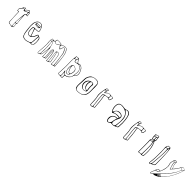

<svg xmlns="http://www.w3.org/2000/svg" viewBox="611 -2847 5293 5293"><g transform="rotate(45 3257.0 -200.5)"><path d="M190 -477Q204 -509 225.5 -527.5Q247 -546 269 -562Q276 -567 283 -570Q290 -573 298 -573Q308 -573 313 -567.5Q318 -562 317 -548Q316 -525 332 -529Q346 -533 349.5 -528.5Q353 -524 355 -505Q357 -485 359 -465.5Q361 -446 364 -426Q367 -405 353 -413Q338 -421 324.5 -419.5Q311 -418 297 -416Q282 -414 283 -393Q287 -326 291.5 -259.5Q296 -193 303 -126Q304 -116 306 -106.5Q308 -97 309 -87Q311 -78 311 -70Q311 -62 301 -60Q295 -58 297 -46Q302 -23 302.5 0.5Q303 24 306 47Q309 70 293 75Q288 76 282.5 78.5Q277 81 272 85Q256 98 237.5 95Q219 92 200 84Q189 78 177 78Q165 78 154 77Q135 75 126.5 63.5Q118 52 117 27Q117 -30 114.5 -87.5Q112 -145 108 -203Q106 -231 106 -259.5Q106 -288 104 -316Q103 -333 99.5 -336Q96 -339 84 -335Q62 -328 59.5 -332Q57 -336 52 -367Q48 -401 54 -423.5Q60 -446 89 -447Q107 -449 106 -478Q105 -495 108 -510.5Q111 -526 129 -528Q139 -530 148 -536.5Q157 -543 167 -547Q187 -556 182 -529Q180 -516 182.5 -503.5Q185 -491 190 -477ZM205 -471Q231 -482 255 -492.5Q279 -503 302 -516Q310 -520 309 -533Q308 -546 305 -556Q302 -565 296 -562.5Q290 -560 285 -558Q266 -547 248 -533Q230 -519 215 -500Q212 -496 209.5 -489.5Q207 -483 205 -471ZM143 -499Q151 -501 160.5 -503.5Q170 -506 171 -522Q173 -540 162 -535Q153 -531 144.5 -527Q136 -523 128 -519Q124 -516 121 -511Q118 -506 120 -499Q122 -492 126 -494.5Q130 -497 134 -497Q136 -496 138 -497Q140 -498 143 -499ZM345 -503Q343 -517 335 -516Q329 -515 324.5 -512.5Q320 -510 320 -501Q320 -491 321 -481.5Q322 -472 322 -462Q322 -439 325 -434Q328 -429 345 -427Q355 -424 354 -437Q352 -454 349.5 -470.5Q347 -487 345 -503ZM144 -488Q140 -487 135.5 -486Q131 -485 126 -483Q115 -481 116 -469Q118 -453 111.5 -446Q105 -439 96 -437Q71 -435 64 -417Q57 -399 61 -367Q64 -348 66 -344.5Q68 -341 81 -345Q104 -352 108.5 -347.5Q113 -343 114 -310V-301Q113 -218 119.5 -134Q126 -50 128 33Q128 51 133 56.5Q138 62 151 64Q165 65 179.5 68.5Q194 72 208 79Q230 89 238.5 81Q247 73 248 45Q249 15 245.5 -14.5Q242 -44 242 -74Q243 -154 251.5 -231Q260 -308 267 -385Q269 -405 275 -416Q281 -427 297 -428Q310 -430 311 -444V-482Q311 -504 296 -498Q271 -487 247 -476Q223 -465 199 -453Q188 -448 184.5 -450Q181 -452 179 -469Q177 -486 171.5 -490.5Q166 -495 155 -490Q152 -489 149.5 -489Q147 -489 144 -488ZM276 -342Q267 -285 260 -227.5Q253 -170 252 -111Q252 -101 250 -89.5Q248 -78 254 -70Q259 -61 267.5 -66Q276 -71 283 -70Q285 -70 287 -70.5Q289 -71 291 -70Q305 -70 301 -89Q294 -130 290.5 -170.5Q287 -211 283 -251Q281 -274 279.5 -297Q278 -320 276 -342ZM291 -41Q288 -58 276 -55Q269 -52 260 -51.5Q251 -51 252 -33Q255 -2 255 30Q256 66 260 70Q264 74 288 61Q292 59 295 57Q298 55 298 48Q297 25 295 3Q293 -19 291 -41Z M1053 -93Q1052 -72 1051 -53.5Q1050 -35 1048 -16Q1044 18 1027 36Q1010 54 975 51Q944 48 917.5 55.5Q891 63 865 73Q831 86 796 88Q761 90 725 80Q684 69 664 30Q635 -33 629 -100Q625 -150 617 -200Q609 -250 608 -301Q607 -339 610 -376.5Q613 -414 627 -449Q641 -484 672 -514Q689 -530 714.5 -537.5Q740 -545 768 -543Q796 -541 819.5 -527Q843 -513 856 -485Q867 -460 878 -436Q889 -412 894 -386Q902 -355 891.5 -340Q881 -325 849 -322Q831 -320 813 -319Q795 -318 776 -318Q763 -318 760 -312.5Q757 -307 761 -295Q776 -251 791 -206.5Q806 -162 821 -118Q826 -105 832 -105Q838 -105 847 -114Q874 -140 890 -172.5Q906 -205 918 -239Q927 -265 946.5 -269Q966 -273 984 -253Q985 -252 985 -251.5Q985 -251 986 -250Q1016 -239 1029 -221Q1042 -203 1045.5 -181Q1049 -159 1049 -136.5Q1049 -114 1053 -93ZM772 -331V-329Q793 -331 814.5 -332.5Q836 -334 857 -335Q887 -338 884 -370Q880 -401 869.5 -429.5Q859 -458 842 -484Q826 -511 798 -523.5Q770 -536 740 -533Q710 -530 687 -509Q636 -463 629 -396Q625 -356 623.5 -314.5Q622 -273 629 -232Q639 -179 643 -124.5Q647 -70 660 -17Q671 26 697 48.5Q723 71 768 75Q804 77 837 68Q870 59 903 47Q952 29 956 -20Q960 -73 963.5 -127Q967 -181 970 -234Q971 -240 971.5 -247Q972 -254 963 -256Q956 -258 948.5 -254.5Q941 -251 937 -243Q933 -233 929 -222.5Q925 -212 922 -202Q900 -140 855 -99Q828 -74 794 -71Q760 -68 732 -85.5Q704 -103 693 -137Q684 -167 680 -198.5Q676 -230 678 -262Q680 -295 684.5 -310Q689 -325 704.5 -329Q720 -333 753 -331ZM760 -477H798Q812 -477 824 -473.5Q836 -470 834 -450Q833 -433 828 -418Q823 -403 798 -401Q774 -400 750.5 -402.5Q727 -405 704 -407Q693 -408 684.5 -412.5Q676 -417 677 -430Q679 -444 680.5 -459Q682 -474 703 -476Q717 -478 731.5 -477Q746 -476 760 -476ZM693 -448Q720 -441 746.5 -439Q773 -437 799 -439Q806 -439 812.5 -441Q819 -443 819 -453Q820 -464 813 -465Q806 -466 799 -466Q781 -467 763 -467.5Q745 -468 726 -468Q717 -468 708 -464.5Q699 -461 693 -448ZM810 -414V-424Q781 -426 752 -428Q723 -430 694 -432V-420Q723 -415 752 -412Q781 -409 810 -414ZM693 -239Q692 -214 695.5 -191Q699 -168 705 -145Q713 -114 737 -98Q761 -82 792 -84Q816 -85 809 -108Q794 -158 777.5 -207Q761 -256 740 -303Q737 -311 733 -315Q729 -319 720 -318Q704 -317 701 -300Q697 -285 694.5 -269.5Q692 -254 693 -239ZM1041 -84Q1041 -102 1037.5 -129Q1034 -156 1029 -180Q1024 -204 1019 -213Q1015 -220 1011 -225.5Q1007 -231 998 -229Q989 -228 987 -221.5Q985 -215 985 -207Q983 -185 981 -162Q979 -139 978 -116Q977 -87 975.5 -58Q974 -29 966 0Q959 31 965 37Q971 43 1004 36Q1021 33 1026 23Q1031 13 1032 0Q1035 -20 1037 -41Q1039 -62 1041 -84Z M1418 -215Q1414 -159 1404.5 -103.5Q1395 -48 1392 8Q1391 42 1365 60Q1350 71 1335 82.5Q1320 94 1302 99Q1289 102 1282.5 98Q1276 94 1271 79Q1266 59 1268 38Q1274 -10 1277 -59Q1280 -108 1283 -157Q1286 -204 1285.5 -251.5Q1285 -299 1278 -345Q1274 -375 1277 -403.5Q1280 -432 1288 -460Q1291 -470 1300 -470Q1307 -469 1313.5 -468.5Q1320 -468 1326 -466Q1340 -461 1353.5 -464Q1367 -467 1380 -468Q1390 -470 1393 -484Q1395 -495 1397.5 -506Q1400 -517 1401 -528Q1403 -545 1417 -546Q1452 -550 1487.5 -548Q1523 -546 1557 -540Q1569 -538 1573 -528Q1581 -513 1596 -521Q1604 -526 1613 -530Q1622 -534 1630 -540Q1653 -555 1677 -559Q1701 -563 1726 -560Q1756 -556 1774.5 -534.5Q1793 -513 1806 -485Q1825 -445 1836 -401.5Q1847 -358 1852 -311Q1857 -274 1861.5 -236Q1866 -198 1868 -160Q1870 -127 1871.5 -93.5Q1873 -60 1877 -27Q1879 -15 1880.5 -3Q1882 9 1880 22Q1880 34 1872 33Q1852 29 1833.5 38Q1815 47 1796 52Q1789 54 1782.5 56.5Q1776 59 1769 60Q1754 62 1755 45Q1760 -2 1755.5 -49Q1751 -96 1744 -142Q1740 -171 1735 -199Q1730 -227 1722 -255Q1715 -281 1696.5 -295Q1678 -309 1655 -305Q1635 -302 1644 -281Q1655 -253 1662.5 -223.5Q1670 -194 1676 -164Q1684 -118 1692 -72.5Q1700 -27 1710 17Q1714 33 1700 39Q1693 41 1687 45Q1670 61 1650 66.5Q1630 72 1611 80Q1602 84 1598.5 78.5Q1595 73 1594 65Q1590 24 1588 -16Q1586 -72 1579 -127.5Q1572 -183 1557 -236Q1557 -237 1555 -243Q1554 -248 1551 -253Q1548 -258 1543 -257Q1536 -256 1536.5 -249.5Q1537 -243 1537 -238Q1533 -175 1537 -113Q1541 -51 1548 11Q1548 14 1548 17.5Q1548 21 1549 24Q1555 46 1534 54Q1523 57 1511.5 60.5Q1500 64 1489 68Q1481 70 1472.5 73Q1464 76 1456 79Q1440 84 1442 65Q1446 3 1437 -57Q1428 -117 1422 -178Q1421 -187 1421.5 -196.5Q1422 -206 1418 -215ZM1715 -552Q1695 -553 1675 -549.5Q1655 -546 1635 -532Q1626 -526 1616.5 -521.5Q1607 -517 1598 -513Q1588 -509 1586 -502.5Q1584 -496 1586 -485Q1591 -466 1603.5 -454Q1616 -442 1626 -428Q1635 -415 1641 -432Q1646 -446 1652.5 -461Q1659 -476 1665 -490Q1679 -520 1698 -524Q1717 -528 1736 -502Q1760 -468 1776.5 -430Q1793 -392 1797 -347Q1799 -328 1801 -309.5Q1803 -291 1806 -272Q1814 -223 1821 -174.5Q1828 -126 1832 -76Q1834 -55 1835.5 -34.5Q1837 -14 1843 6Q1848 25 1863 21Q1871 19 1871.5 12.5Q1872 6 1871 0Q1869 -19 1866 -38Q1863 -57 1862 -76Q1861 -134 1857 -191.5Q1853 -249 1845 -305Q1839 -352 1827.5 -397Q1816 -442 1796 -483Q1783 -510 1764.5 -531Q1746 -552 1715 -552ZM1502 -538Q1483 -540 1464 -540Q1445 -540 1425 -538Q1412 -537 1411 -523Q1410 -511 1408.5 -499.5Q1407 -488 1404 -477Q1400 -465 1410 -461Q1424 -455 1438.5 -449.5Q1453 -444 1468 -440Q1471 -439 1474.5 -439Q1478 -439 1482 -442Q1500 -459 1521 -471.5Q1542 -484 1562 -497Q1573 -504 1566 -519Q1560 -530 1548 -532Q1537 -534 1525 -535.5Q1513 -537 1502 -538ZM1489 -214Q1493 -256 1510 -268.5Q1527 -281 1550 -265Q1557 -261 1561 -253.5Q1565 -246 1567 -238Q1582 -184 1589.5 -128Q1597 -72 1598 -15Q1599 2 1600 19.5Q1601 37 1602 55Q1602 59 1603.5 64.5Q1605 70 1611 67Q1619 64 1628.5 62Q1638 60 1644 53Q1649 46 1646.5 37.5Q1644 29 1644 22Q1644 17 1643.5 11.5Q1643 6 1643 1Q1639 -55 1632 -110.5Q1625 -166 1617 -221Q1616 -232 1615 -243Q1614 -254 1612 -264Q1607 -282 1621 -295Q1642 -316 1664.5 -315Q1687 -314 1705 -298.5Q1723 -283 1730 -259Q1736 -238 1739.5 -216Q1743 -194 1747 -171Q1752 -145 1755 -118.5Q1758 -92 1762 -65Q1765 -40 1765 -15.5Q1765 9 1765 35Q1765 54 1779 48Q1786 46 1792.5 43Q1799 40 1806 37Q1826 29 1828.5 24Q1831 19 1828 -5Q1825 -30 1823 -56Q1821 -82 1819 -107Q1815 -166 1804 -224Q1793 -282 1787 -340Q1783 -385 1766.5 -423.5Q1750 -462 1727 -496Q1699 -538 1676 -489Q1670 -476 1665 -463Q1660 -450 1653 -437Q1649 -428 1648.5 -416.5Q1648 -405 1638 -403Q1630 -402 1624.5 -411Q1619 -420 1613 -426Q1602 -438 1590.5 -450.5Q1579 -463 1574 -482Q1571 -493 1562 -486Q1547 -476 1532 -467Q1517 -458 1503 -445Q1481 -426 1454 -435Q1442 -440 1430 -444.5Q1418 -449 1406 -453Q1394 -458 1384 -458Q1377 -459 1368.5 -459Q1360 -459 1355 -451Q1351 -444 1355.5 -436Q1360 -428 1364 -421Q1381 -389 1393.5 -354Q1406 -319 1412 -281Q1413 -277 1414 -272.5Q1415 -268 1416 -265Q1424 -255 1426.5 -242.5Q1429 -230 1430 -216Q1431 -197 1432 -178.5Q1433 -160 1435 -141Q1442 -92 1448 -43Q1454 6 1452 56Q1450 71 1462 65Q1467 63 1473 61Q1479 59 1484 58Q1506 54 1506 28Q1506 -4 1504 -36.5Q1502 -69 1500 -102Q1498 -133 1493 -162.5Q1488 -192 1489 -214ZM1309 -461Q1299 -462 1294.5 -455.5Q1290 -449 1289 -424Q1289 -414 1293.5 -411.5Q1298 -409 1305 -410Q1312 -411 1317 -408Q1324 -405 1329 -414Q1334 -423 1335 -439Q1337 -451 1332 -455Q1327 -459 1309 -461ZM1346 59Q1363 50 1373.5 36.5Q1384 23 1385 0Q1387 -29 1390.5 -58.5Q1394 -88 1398 -117Q1407 -178 1407 -237.5Q1407 -297 1386 -354Q1379 -372 1370.5 -389.5Q1362 -407 1354 -424Q1353 -428 1350 -431Q1347 -434 1343 -426Q1339 -417 1335.5 -407Q1332 -397 1336 -386Q1341 -367 1342 -347Q1348 -283 1352.5 -218Q1357 -153 1354 -87Q1352 -50 1350 -14.5Q1348 21 1346 59ZM1340 21Q1340 15 1340 6.5Q1340 -2 1341 -10Q1347 -90 1346 -170.5Q1345 -251 1336 -330Q1335 -345 1333.5 -360Q1332 -375 1327 -389Q1324 -397 1313.5 -402Q1303 -407 1293 -403Q1284 -400 1284.5 -392.5Q1285 -385 1285 -378Q1287 -359 1289 -341Q1291 -323 1292 -304Q1294 -270 1294.5 -234.5Q1295 -199 1292 -164Q1288 -118 1287 -72.5Q1286 -27 1278 17Q1273 48 1279 77Q1281 82 1283 86.5Q1285 91 1291 91Q1333 88 1339 39Q1339 35 1339 31.5Q1339 28 1340 21ZM1620 -270Q1622 -250 1623 -228.5Q1624 -207 1628 -186Q1634 -158 1638 -129.5Q1642 -101 1644 -72Q1646 -47 1648.5 -21.5Q1651 4 1653 29Q1654 34 1654.5 39.5Q1655 45 1659 47Q1661 48 1671 43Q1681 38 1691 31Q1701 24 1701 22Q1701 20 1701 16.5Q1701 13 1700 11Q1699 3 1697 -4.5Q1695 -12 1693 -20Q1686 -73 1675 -125Q1664 -177 1653 -229Q1650 -242 1646 -254Q1642 -266 1637 -276Q1636 -279 1633.5 -282.5Q1631 -286 1627 -284Q1622 -282 1620 -270ZM1500 -221Q1500 -217 1499.5 -211Q1499 -205 1500 -198Q1505 -140 1510.5 -81.5Q1516 -23 1515 36Q1515 39 1515 42Q1515 45 1519 47Q1527 50 1535 42Q1543 34 1541 24Q1539 7 1536.5 -10Q1534 -27 1533 -45Q1530 -95 1527 -145Q1524 -195 1527 -246Q1529 -259 1520 -262Q1515 -263 1511.5 -260Q1508 -257 1505 -252Q1502 -246 1501.5 -238.5Q1501 -231 1500 -221Z M2079 47Q2079 -10 2083 -68.5Q2087 -127 2088 -185Q2090 -257 2086 -329.5Q2082 -402 2088 -474Q2090 -501 2094 -527.5Q2098 -554 2101 -580Q2104 -596 2118 -596Q2132 -596 2146.5 -597.5Q2161 -599 2174 -600Q2189 -601 2198 -588Q2213 -563 2229 -540Q2245 -517 2264 -494Q2269 -490 2273 -487Q2277 -484 2284 -489Q2313 -509 2340.5 -504.5Q2368 -500 2393 -484Q2436 -457 2458 -412Q2472 -384 2484 -354.5Q2496 -325 2498 -293Q2500 -253 2487 -219.5Q2474 -186 2433 -167Q2428 -165 2426.5 -161Q2425 -157 2424 -152Q2414 -91 2369.5 -47.5Q2325 -4 2262 5Q2245 8 2245 25Q2245 40 2244.5 55Q2244 70 2244 85Q2244 112 2218 110Q2187 108 2155.5 106Q2124 104 2092 103Q2075 102 2076 83Q2078 74 2078 65Q2078 56 2079 47ZM2112 -554Q2109 -530 2112.5 -526.5Q2116 -523 2139 -525H2149Q2164 -525 2168 -540Q2170 -549 2172.5 -558Q2175 -567 2177 -576Q2181 -589 2170 -589Q2157 -591 2145 -589.5Q2133 -588 2121 -586Q2117 -585 2115.5 -581.5Q2114 -578 2114 -574Q2113 -570 2112.5 -564.5Q2112 -559 2112 -554ZM2191 -573Q2180 -548 2175.5 -524Q2171 -500 2178 -474Q2180 -466 2185.5 -461Q2191 -456 2201 -460Q2213 -465 2225.5 -468Q2238 -471 2250 -474Q2263 -477 2256 -487Q2240 -508 2224 -529.5Q2208 -551 2191 -573ZM2090 26Q2089 39 2088 51.5Q2087 64 2085 77Q2083 94 2099 94Q2109 94 2118.5 94.5Q2128 95 2137 95Q2157 95 2162.5 90Q2168 85 2169 65Q2171 31 2169 -1.5Q2167 -34 2159 -67Q2158 -73 2156 -81.5Q2154 -90 2161 -93Q2170 -96 2171.5 -87.5Q2173 -79 2177 -74Q2179 -72 2179 -71Q2201 -19 2237.5 -10.5Q2274 -2 2315 -24Q2353 -45 2380.5 -74.5Q2408 -104 2412 -151Q2415 -181 2421 -210Q2427 -239 2429 -269Q2432 -310 2426.5 -350.5Q2421 -391 2389 -424Q2365 -449 2338 -462.5Q2311 -476 2274 -468Q2255 -464 2236.5 -459Q2218 -454 2199 -449Q2174 -443 2167 -466Q2165 -474 2164 -483Q2163 -492 2161 -500Q2160 -505 2159 -509Q2158 -513 2153 -515Q2134 -523 2117 -512Q2100 -501 2098 -481Q2092 -410 2096 -339Q2100 -268 2098 -197Q2096 -141 2094.5 -85.5Q2093 -30 2090 26ZM2299 -483Q2307 -482 2313 -480.5Q2319 -479 2324 -477Q2371 -464 2402.5 -422.5Q2434 -381 2440 -325Q2443 -293 2438.5 -261.5Q2434 -230 2429 -198Q2428 -194 2427.5 -189.5Q2427 -185 2431 -183Q2436 -179 2440 -181.5Q2444 -184 2447 -187Q2483 -216 2486 -264Q2491 -316 2472 -360Q2453 -404 2423 -444Q2410 -462 2391 -473.5Q2372 -485 2350 -492Q2337 -496 2325 -495Q2313 -494 2299 -483ZM2171 -263Q2173 -276 2176 -294.5Q2179 -313 2189 -330Q2200 -350 2218 -359Q2236 -368 2258 -362Q2311 -347 2339 -312.5Q2367 -278 2356 -210Q2352 -186 2345 -163.5Q2338 -141 2327 -119Q2323 -110 2315 -100Q2302 -84 2286.5 -73Q2271 -62 2249 -64Q2226 -67 2211.5 -82Q2197 -97 2189 -117Q2177 -150 2172 -185.5Q2167 -221 2171 -263ZM2346 -227Q2357 -326 2262 -353Q2240 -359 2225 -351.5Q2210 -344 2209 -326Q2208 -280 2218 -237.5Q2228 -195 2253 -157Q2267 -135 2292 -126Q2314 -120 2322 -140Q2332 -161 2337 -183Q2342 -205 2346 -227ZM2196 -303Q2191 -302 2190 -299Q2189 -296 2188 -293Q2180 -262 2180 -231Q2180 -200 2186 -168Q2190 -148 2195.5 -129Q2201 -110 2217 -93Q2237 -72 2260 -73.5Q2283 -75 2299 -100Q2307 -111 2294 -115Q2266 -124 2249.5 -144.5Q2233 -165 2222 -191Q2212 -218 2205.5 -246Q2199 -274 2196 -303ZM2179 -41Q2176 -37 2176.5 -33.5Q2177 -30 2178 -27Q2180 -2 2181 23Q2182 48 2180 74Q2179 92 2181 95Q2183 98 2202 99Q2204 99 2206 99.5Q2208 100 2210 100Q2232 100 2232 79V15Q2232 1 2223 -4Q2211 -12 2200 -21Q2189 -30 2179 -41Z M3067 -269Q3069 -217 3067 -169Q3065 -121 3054 -74Q3048 -49 3035 -24.5Q3022 0 2997 21Q2981 36 2945.5 49Q2910 62 2870.5 69Q2831 76 2800 74Q2727 68 2707 26Q2699 9 2695.5 -7.5Q2692 -24 2691 -42Q2688 -107 2694 -172Q2700 -237 2698 -302Q2697 -355 2724 -408Q2736 -432 2752.5 -455Q2769 -478 2801 -497Q2868 -535 2966 -529Q2984 -528 2997 -521.5Q3010 -515 3020 -507Q3039 -490 3050 -471.5Q3061 -453 3062 -433Q3064 -390 3067.5 -348.5Q3071 -307 3067 -269ZM3044 -364Q3044 -382 3045 -400Q3046 -418 3044 -436Q3039 -487 2992.5 -507.5Q2946 -528 2871 -514Q2849 -510 2833.5 -501.5Q2818 -493 2806 -483Q2763 -446 2743 -405.5Q2723 -365 2721 -322Q2720 -260 2716 -198Q2712 -136 2708 -74Q2707 -46 2712.5 -19.5Q2718 7 2732 33Q2739 46 2755 53.5Q2771 61 2794 64Q2816 67 2845 63.5Q2874 60 2903 52Q2932 44 2955.5 33.5Q2979 23 2989 12Q3017 -18 3028.5 -50Q3040 -82 3045 -116Q3054 -178 3050 -240Q3046 -302 3044 -364ZM2981 -340Q2972 -292 2975.5 -242Q2979 -192 2989 -142Q2992 -127 2986.5 -113.5Q2981 -100 2961 -89Q2924 -70 2885 -73Q2846 -76 2818 -101Q2772 -144 2761.5 -190Q2751 -236 2767 -285Q2775 -309 2792 -331.5Q2809 -354 2841 -372Q2865 -386 2893.5 -392Q2922 -398 2944 -393Q2982 -383 2981 -340ZM2955 -281Q2956 -286 2956.5 -290Q2957 -294 2957 -298Q2957 -314 2957 -330.5Q2957 -347 2955 -363Q2954 -371 2947 -377Q2940 -383 2923 -384Q2906 -386 2897.5 -380.5Q2889 -375 2884 -367Q2882 -363 2879.5 -358.5Q2877 -354 2875 -349Q2855 -289 2869 -227Q2874 -202 2886 -179Q2898 -156 2935 -139Q2941 -136 2947.5 -133Q2954 -130 2963 -133Q2971 -136 2970.5 -140Q2970 -144 2969 -148Q2964 -182 2959.5 -215Q2955 -248 2955 -281ZM2856 -363Q2825 -346 2812.5 -328Q2800 -310 2793 -290Q2774 -242 2782.5 -196Q2791 -150 2837 -106Q2860 -85 2889 -82Q2918 -79 2947 -95Q2962 -103 2963.5 -110Q2965 -117 2943 -124Q2884 -143 2864 -184Q2842 -228 2842 -271.5Q2842 -315 2856 -363Z M3367 -441Q3378 -450 3386.5 -457.5Q3395 -465 3403 -472Q3431 -497 3462 -505.5Q3493 -514 3529 -503Q3535 -501 3541 -501Q3547 -501 3553 -502Q3582 -505 3608 -501Q3635 -497 3630 -470Q3627 -454 3624 -438Q3621 -422 3616 -407Q3610 -388 3599.5 -381.5Q3589 -375 3569 -378Q3561 -380 3558 -382Q3537 -398 3516 -399Q3495 -400 3473.5 -395Q3452 -390 3431 -386Q3410 -383 3413 -361Q3418 -335 3422.5 -308.5Q3427 -282 3431 -256Q3441 -202 3445 -148Q3449 -94 3453 -41Q3455 -22 3456.5 -3Q3458 16 3460 36Q3463 60 3438 63Q3426 64 3413.5 65.5Q3401 67 3394 83Q3393 84 3388.5 85Q3384 86 3380 87Q3373 88 3365.5 88Q3358 88 3350 89Q3327 91 3319 85Q3311 79 3309 55Q3307 19 3305.5 -16.5Q3304 -52 3302 -89Q3301 -127 3295.5 -165.5Q3290 -204 3280 -241Q3273 -269 3275 -297.5Q3277 -326 3278 -354Q3280 -394 3288.5 -432.5Q3297 -471 3304 -510Q3305 -514 3307 -520Q3318 -555 3331 -563Q3344 -571 3380 -565Q3394 -563 3397 -558.5Q3400 -554 3392 -541Q3379 -519 3373 -494.5Q3367 -470 3367 -441ZM3323 -526Q3320 -510 3332 -508Q3368 -500 3379 -543Q3382 -554 3372 -556Q3332 -566 3323 -526ZM3353 -455Q3354 -460 3355 -463Q3356 -466 3356 -469Q3355 -476 3357.5 -484Q3360 -492 3349 -496Q3336 -502 3325 -496Q3314 -490 3311 -476Q3308 -466 3305 -456Q3302 -446 3301 -435Q3295 -379 3291.5 -322.5Q3288 -266 3301 -209Q3315 -146 3317 -82Q3319 -18 3321 45Q3322 67 3327 72Q3332 77 3353 76Q3357 76 3360 75.5Q3363 75 3367 75Q3388 76 3388 54Q3387 16 3384 -21.5Q3381 -59 3374 -97Q3355 -214 3350 -333Q3349 -359 3359 -371Q3369 -383 3394 -390Q3420 -396 3445.5 -400Q3471 -404 3496 -408Q3526 -413 3532.5 -420.5Q3539 -428 3535 -459Q3534 -464 3533.5 -468.5Q3533 -473 3531 -477Q3523 -499 3500 -499Q3478 -501 3458 -495Q3438 -489 3421 -473Q3412 -465 3403 -456.5Q3394 -448 3384 -440Q3378 -435 3371 -429Q3364 -423 3355 -428Q3348 -433 3351 -441Q3354 -449 3353 -455ZM3613 -444Q3621 -479 3612 -488.5Q3603 -498 3568 -494Q3564 -493 3560.5 -492.5Q3557 -492 3554 -492Q3542 -491 3545 -478Q3550 -463 3549.5 -448Q3549 -433 3547 -418Q3544 -405 3551.5 -399.5Q3559 -394 3569 -391Q3579 -387 3587 -389.5Q3595 -392 3599 -403Q3603 -414 3606 -424Q3609 -434 3613 -444ZM3447 37Q3446 18 3444 -1Q3442 -20 3441 -39Q3436 -122 3426 -203.5Q3416 -285 3400 -367Q3397 -382 3385 -374Q3364 -363 3364 -337Q3363 -307 3365 -277Q3367 -247 3370 -218Q3377 -154 3387 -90Q3397 -26 3400 39Q3400 55 3414 52Q3423 50 3433 51Q3443 52 3447 37Z M4310 -186Q4308 -150 4306.5 -116Q4305 -82 4303 -48Q4302 -37 4298.5 -26.5Q4295 -16 4284 -9Q4241 14 4196 30.5Q4151 47 4100 35Q4072 29 4056 47Q4046 57 4033.5 63.5Q4021 70 4007 75Q3958 91 3939 42Q3917 -17 3931.5 -69.5Q3946 -122 3990 -154.5Q4034 -187 4097 -186Q4108 -186 4115.5 -188.5Q4123 -191 4123 -204Q4124 -217 4116.5 -223.5Q4109 -230 4097 -231Q4051 -235 4006 -231.5Q3961 -228 3920 -200Q3903 -187 3892 -191.5Q3881 -196 3871 -209Q3835 -262 3824.5 -319.5Q3814 -377 3826 -438Q3834 -481 3863.5 -503Q3893 -525 3936 -527Q3956 -528 3976 -527.5Q3996 -527 4015 -523Q4044 -517 4072 -516Q4100 -515 4130 -531Q4156 -544 4184.5 -536.5Q4213 -529 4236.5 -506.5Q4260 -484 4270 -452Q4292 -387 4299.5 -319.5Q4307 -252 4310 -186ZM4293 -192Q4291 -215 4289.5 -242Q4288 -269 4285 -297Q4281 -338 4273 -379Q4265 -420 4248 -457Q4235 -488 4207 -506.5Q4179 -525 4152 -523Q4141 -522 4129.5 -519.5Q4118 -517 4114 -504Q4110 -494 4119.5 -488.5Q4129 -483 4136 -477Q4182 -439 4208 -391.5Q4234 -344 4239 -282Q4244 -221 4239.5 -160.5Q4235 -100 4228 -39Q4227 -32 4226.5 -22.5Q4226 -13 4235 -8Q4244 -4 4252.5 -9.5Q4261 -15 4269 -19Q4278 -24 4281.5 -32.5Q4285 -41 4285 -51Q4287 -85 4289 -119Q4291 -153 4293 -192ZM3889 -218Q3920 -304 3975 -333.5Q4030 -363 4106 -335Q4142 -322 4157 -290.5Q4172 -259 4158 -224Q4151 -207 4143 -190.5Q4135 -174 4126 -157Q4110 -128 4101 -97Q4092 -66 4092 -32Q4092 -13 4095.5 4Q4099 21 4124 25Q4158 30 4181.5 17Q4205 4 4208 -22Q4213 -72 4221 -122Q4229 -172 4225 -223Q4222 -260 4218 -296.5Q4214 -333 4201.5 -367Q4189 -401 4160 -432Q4117 -478 4064.5 -495Q4012 -512 3954 -513Q3897 -515 3867.5 -482.5Q3838 -450 3837 -393Q3836 -345 3848 -297Q3854 -276 3862.5 -255.5Q3871 -235 3889 -218ZM4042 -330Q3993 -330 3964.5 -313Q3936 -296 3921 -257Q3918 -250 3915 -242.5Q3912 -235 3918 -229Q3924 -222 3931.5 -225.5Q3939 -229 3946 -231Q3990 -246 4034.5 -249.5Q4079 -253 4125 -243Q4142 -239 4145 -246Q4148 -253 4145 -266Q4138 -300 4113.5 -315Q4089 -330 4042 -330ZM3950 -24Q3951 -9 3950.5 6Q3950 21 3957 36Q3963 49 3972 57Q3981 65 3997 62Q4014 59 4030 46.5Q4046 34 4057 16.5Q4068 -1 4069 -17Q4073 -47 4078 -76.5Q4083 -106 4094 -134Q4098 -142 4102.5 -149.5Q4107 -157 4099 -165Q4092 -173 4082.5 -171.5Q4073 -170 4064 -168Q3949 -146 3950 -24Z M4647 -441Q4658 -450 4666.5 -457.5Q4675 -465 4683 -472Q4711 -497 4742 -505.5Q4773 -514 4809 -503Q4815 -501 4821 -501Q4827 -501 4833 -502Q4862 -505 4888 -501Q4915 -497 4910 -470Q4907 -454 4904 -438Q4901 -422 4896 -407Q4890 -388 4879.5 -381.5Q4869 -375 4849 -378Q4841 -380 4838 -382Q4817 -398 4796 -399Q4775 -400 4753.5 -395Q4732 -390 4711 -386Q4690 -383 4693 -361Q4698 -335 4702.5 -308.5Q4707 -282 4711 -256Q4721 -202 4725 -148Q4729 -94 4733 -41Q4735 -22 4736.5 -3Q4738 16 4740 36Q4743 60 4718 63Q4706 64 4693.5 65.5Q4681 67 4674 83Q4673 84 4668.5 85Q4664 86 4660 87Q4653 88 4645.5 88Q4638 88 4630 89Q4607 91 4599 85Q4591 79 4589 55Q4587 19 4585.5 -16.5Q4584 -52 4582 -89Q4581 -127 4575.5 -165.5Q4570 -204 4560 -241Q4553 -269 4555 -297.5Q4557 -326 4558 -354Q4560 -394 4568.5 -432.5Q4577 -471 4584 -510Q4585 -514 4587 -520Q4598 -555 4611 -563Q4624 -571 4660 -565Q4674 -563 4677 -558.5Q4680 -554 4672 -541Q4659 -519 4653 -494.5Q4647 -470 4647 -441ZM4603 -526Q4600 -510 4612 -508Q4648 -500 4659 -543Q4662 -554 4652 -556Q4612 -566 4603 -526ZM4633 -455Q4634 -460 4635 -463Q4636 -466 4636 -469Q4635 -476 4637.5 -484Q4640 -492 4629 -496Q4616 -502 4605 -496Q4594 -490 4591 -476Q4588 -466 4585 -456Q4582 -446 4581 -435Q4575 -379 4571.5 -322.5Q4568 -266 4581 -209Q4595 -146 4597 -82Q4599 -18 4601 45Q4602 67 4607 72Q4612 77 4633 76Q4637 76 4640 75.5Q4643 75 4647 75Q4668 76 4668 54Q4667 16 4664 -21.5Q4661 -59 4654 -97Q4635 -214 4630 -333Q4629 -359 4639 -371Q4649 -383 4674 -390Q4700 -396 4725.5 -400Q4751 -404 4776 -408Q4806 -413 4812.5 -420.5Q4819 -428 4815 -459Q4814 -464 4813.5 -468.5Q4813 -473 4811 -477Q4803 -499 4780 -499Q4758 -501 4738 -495Q4718 -489 4701 -473Q4692 -465 4683 -456.5Q4674 -448 4664 -440Q4658 -435 4651 -429Q4644 -423 4635 -428Q4628 -433 4631 -441Q4634 -449 4633 -455ZM4893 -444Q4901 -479 4892 -488.5Q4883 -498 4848 -494Q4844 -493 4840.5 -492.5Q4837 -492 4834 -492Q4822 -491 4825 -478Q4830 -463 4829.5 -448Q4829 -433 4827 -418Q4824 -405 4831.5 -399.5Q4839 -394 4849 -391Q4859 -387 4867 -389.5Q4875 -392 4879 -403Q4883 -414 4886 -424Q4889 -434 4893 -444ZM4727 37Q4726 18 4724 -1Q4722 -20 4721 -39Q4716 -122 4706 -203.5Q4696 -285 4680 -367Q4677 -382 4665 -374Q4644 -363 4644 -337Q4643 -307 4645 -277Q4647 -247 4650 -218Q4657 -154 4667 -90Q4677 -26 4680 39Q4680 55 4694 52Q4703 50 4713 51Q4723 52 4727 37Z M5271 -469Q5252 -475 5234.5 -471.5Q5217 -468 5200 -465Q5185 -463 5178 -467Q5171 -471 5173 -488Q5176 -504 5169 -523Q5161 -544 5166.5 -566Q5172 -588 5164 -609Q5162 -615 5170 -617Q5192 -625 5213 -633.5Q5234 -642 5257 -645Q5271 -647 5278 -642.5Q5285 -638 5286 -621Q5288 -593 5292 -565.5Q5296 -538 5299 -510Q5301 -499 5300.5 -488.5Q5300 -478 5283 -474Q5278 -473 5278.5 -470Q5279 -467 5281 -462Q5334 -355 5350.5 -241.5Q5367 -128 5356 -10Q5356 -5 5355 -2Q5354 14 5352 30Q5350 46 5327 52Q5311 56 5296 61.5Q5281 67 5263 59Q5249 53 5233 58.5Q5217 64 5202 66Q5177 68 5170 62.5Q5163 57 5164 32Q5166 -50 5165.5 -132.5Q5165 -215 5164 -297Q5164 -317 5162.5 -338Q5161 -359 5159 -379Q5154 -428 5198 -444Q5216 -451 5234 -458.5Q5252 -466 5271 -469ZM5253 -589Q5271 -585 5270 -595.5Q5269 -606 5270 -615Q5271 -622 5270 -629Q5269 -636 5258 -634Q5239 -633 5221.5 -627Q5204 -621 5190 -608Q5183 -602 5181.5 -591.5Q5180 -581 5184 -573Q5186 -568 5193 -572Q5200 -576 5206 -577Q5217 -579 5228.5 -582Q5240 -585 5253 -589ZM5280 -556Q5279 -564 5278 -571Q5277 -578 5263 -577Q5250 -576 5248 -569Q5246 -562 5247 -553Q5248 -540 5249 -526.5Q5250 -513 5250 -499Q5251 -490 5255.5 -488Q5260 -486 5267 -486Q5275 -486 5279.5 -489Q5284 -492 5283 -502Q5282 -516 5281.5 -529.5Q5281 -543 5280 -556ZM5185 -519Q5188 -496 5190 -487Q5192 -478 5198 -477.5Q5204 -477 5218 -479Q5235 -482 5235 -500Q5236 -514 5234 -528.5Q5232 -543 5230 -557Q5230 -561 5229 -565Q5228 -569 5221 -569Q5178 -571 5184 -528Q5184 -525 5184.5 -522.5Q5185 -520 5185 -519ZM5181 -404Q5198 -408 5213 -410.5Q5228 -413 5243 -417Q5254 -419 5257.5 -428Q5261 -437 5259 -444Q5257 -452 5249.5 -449.5Q5242 -447 5236 -445Q5226 -441 5216.5 -437.5Q5207 -434 5197 -429Q5190 -426 5185 -421Q5180 -416 5181 -404ZM5277 -437Q5270 -426 5271 -417Q5272 -408 5273 -399Q5277 -380 5281.5 -361.5Q5286 -343 5287 -324Q5289 -279 5289.5 -234.5Q5290 -190 5291 -145Q5292 -101 5289 -57.5Q5286 -14 5289 30Q5289 34 5288.5 39Q5288 44 5296 46Q5311 47 5325.5 36Q5340 25 5341 10Q5348 -71 5346 -152.5Q5344 -234 5320 -314Q5311 -345 5302.5 -375.5Q5294 -406 5277 -437ZM5272 -335Q5268 -350 5265.5 -363.5Q5263 -377 5260 -390Q5259 -395 5257.5 -400Q5256 -405 5248 -403Q5231 -399 5212 -399Q5193 -399 5179 -388Q5169 -381 5175 -367.5Q5181 -354 5179 -343Q5178 -342 5178 -340Q5178 -246 5179.5 -152.5Q5181 -59 5178 34Q5178 45 5181.5 49.5Q5185 54 5198 53Q5211 52 5223.5 48.5Q5236 45 5249 46Q5266 47 5270 39.5Q5274 32 5273 20Q5271 -13 5274 -46.5Q5277 -80 5277 -113Q5277 -169 5276.5 -224.5Q5276 -280 5272 -335Z M5684 -644Q5687 -644 5690 -643.5Q5693 -643 5697 -644Q5714 -647 5721.5 -638.5Q5729 -630 5732 -611Q5743 -551 5746 -490.5Q5749 -430 5753 -369Q5758 -286 5757 -203.5Q5756 -121 5760 -38Q5761 1 5730 15Q5711 23 5693.5 34Q5676 45 5654 47Q5646 48 5637.5 55.5Q5629 63 5621 69Q5592 91 5592 51Q5592 29 5595 7Q5609 -97 5611 -201.5Q5613 -306 5612 -410Q5612 -442 5610 -474Q5608 -506 5605 -537Q5603 -564 5612 -587Q5621 -610 5632 -631Q5641 -646 5655.5 -644.5Q5670 -643 5684 -644ZM5636 -569Q5644 -570 5652 -571Q5660 -572 5668 -573Q5682 -575 5693 -590.5Q5704 -606 5704 -621Q5704 -631 5699 -631Q5686 -632 5672.5 -633.5Q5659 -635 5648 -628Q5637 -621 5633 -605.5Q5629 -590 5625 -576Q5624 -570 5628 -569Q5632 -568 5636 -569ZM5716 -603Q5707 -582 5701.5 -559Q5696 -536 5697 -513Q5702 -391 5692.5 -269Q5683 -147 5673 -25Q5672 -13 5668.5 1Q5665 15 5674 23Q5682 30 5692 20.5Q5702 11 5712 8Q5732 1 5739 -13.5Q5746 -28 5746 -52Q5745 -147 5744 -243Q5743 -339 5739 -435Q5738 -476 5732.5 -517.5Q5727 -559 5716 -603ZM5624 -212Q5624 -173 5621.5 -134.5Q5619 -96 5616 -57Q5614 -33 5610.5 -10Q5607 13 5605 37Q5605 42 5604.5 49Q5604 56 5614 55Q5621 54 5631 45Q5641 36 5649 24Q5657 12 5657 4Q5671 -139 5681 -279Q5686 -338 5686 -396.5Q5686 -455 5683 -514Q5682 -539 5680 -549Q5678 -559 5669.5 -560Q5661 -561 5639 -558Q5619 -555 5620 -533Q5624 -453 5626 -372.5Q5628 -292 5624 -212Z M6029 -218Q6028 -238 6025.5 -257Q6023 -276 6017 -294Q6003 -333 6007.5 -370.5Q6012 -408 6025 -445Q6031 -462 6045 -473.5Q6059 -485 6072 -497Q6076 -501 6086.5 -500.5Q6097 -500 6108 -498Q6119 -496 6123 -492Q6125 -487 6124 -486Q6116 -468 6119.5 -450Q6123 -432 6123 -414Q6123 -378 6138.5 -346.5Q6154 -315 6167 -283Q6171 -272 6180 -282Q6215 -322 6246 -364.5Q6277 -407 6301 -455Q6316 -465 6325 -479.5Q6334 -494 6346 -507Q6351 -511 6356.5 -510.5Q6362 -510 6366 -508Q6381 -505 6395 -500Q6409 -495 6423 -489Q6435 -485 6432 -471Q6415 -411 6394.5 -352Q6374 -293 6345 -237Q6324 -196 6303 -154Q6282 -112 6256 -74Q6233 -40 6207 -8Q6181 24 6152 55Q6136 72 6119.5 89.5Q6103 107 6086 124Q6060 150 6028 167Q5996 184 5961 198Q5944 204 5927 207.5Q5910 211 5892 205Q5887 203 5883 206Q5879 209 5876 212Q5866 219 5855 226Q5844 233 5833 241Q5828 244 5821.5 245Q5815 246 5810 243Q5804 240 5805 234.5Q5806 229 5806 224Q5807 215 5809.5 206Q5812 197 5816 189Q5833 149 5845.5 108.5Q5858 68 5880 31Q5887 20 5894.5 10.5Q5902 1 5919 4Q5928 5 5937 5Q5946 5 5955 7Q5965 8 5970 3.5Q5975 -1 5979 -8Q5987 -24 5991 -41.5Q5995 -59 6001 -75Q6013 -110 6020.5 -145.5Q6028 -181 6029 -218ZM6365 -504Q6355 -504 6352 -501Q6345 -491 6337.5 -482Q6330 -473 6322 -463Q6319 -459 6326 -456Q6338 -452 6350 -448Q6362 -444 6373 -439Q6379 -437 6385 -441Q6394 -450 6403 -458.5Q6412 -467 6421 -476Q6428 -481 6421 -484Q6408 -491 6393.5 -496.5Q6379 -502 6365 -504ZM6115 -486Q6113 -490 6108.5 -490.5Q6104 -491 6100 -492Q6093 -492 6081.5 -485.5Q6070 -479 6060.5 -471Q6051 -463 6048 -457Q6047 -453 6050 -451Q6069 -437 6089 -455Q6093 -459 6096.5 -462Q6100 -465 6103 -469Q6107 -473 6109.5 -477.5Q6112 -482 6115 -486ZM6425 -470Q6421 -468 6421 -468Q6376 -431 6357 -379Q6340 -333 6316.5 -290Q6293 -247 6266 -206Q6259 -196 6252 -187.5Q6245 -179 6238 -170Q6213 -134 6185.5 -100Q6158 -66 6128 -34Q6108 -13 6087.5 7Q6067 27 6047 48Q6043 52 6041 56.5Q6039 61 6048 66Q6059 72 6068 80Q6077 88 6084 97Q6093 107 6103 96Q6120 79 6136.5 60.5Q6153 42 6169 24Q6214 -21 6250 -75Q6285 -129 6314 -186Q6343 -243 6368 -301Q6385 -342 6400 -384.5Q6415 -427 6425 -470ZM6129 -229Q6137 -234 6143 -241.5Q6149 -249 6156 -255Q6168 -267 6160 -282Q6156 -291 6152.5 -300Q6149 -309 6144 -318Q6134 -341 6124.5 -365Q6115 -389 6114 -415Q6114 -424 6113.5 -433Q6113 -442 6112 -451Q6112 -454 6111.5 -458Q6111 -462 6105 -460Q6103 -460 6096.5 -454Q6090 -448 6085 -441Q6080 -434 6080 -431Q6082 -418 6083 -406Q6084 -394 6085 -381Q6090 -347 6101.5 -315Q6113 -283 6121 -250Q6123 -245 6124 -239.5Q6125 -234 6129 -229ZM6072 -397Q6073 -398 6073 -398Q6073 -398 6073 -398Q6072 -406 6071.5 -413.5Q6071 -421 6071 -428Q6072 -439 6065 -440Q6058 -441 6052 -443Q6037 -449 6033 -434Q6030 -422 6027 -410.5Q6024 -399 6022 -387Q6011 -343 6026 -303Q6031 -288 6035 -273Q6039 -258 6039 -241Q6039 -226 6037.5 -210.5Q6036 -195 6035 -180Q6034 -141 6021.5 -105Q6009 -69 5998 -32Q5991 -7 5976.5 17.5Q5962 42 5944 63Q5940 68 5935.5 72.5Q5931 77 5923 79Q5913 80 5903.5 82.5Q5894 85 5884 84Q5874 83 5869 88Q5864 93 5860 101Q5850 128 5838.5 154Q5827 180 5819 207Q5817 214 5814 221Q5811 228 5816 232Q5822 237 5829 232.5Q5836 228 5841 224Q5891 188 5934 146Q5970 111 6006 76.5Q6042 42 6077 6Q6115 -33 6151.5 -74Q6188 -115 6220 -159Q6247 -196 6273.5 -233Q6300 -270 6320 -310Q6335 -339 6345.5 -368.5Q6356 -398 6372 -426Q6375 -432 6367 -435Q6357 -438 6346 -441.5Q6335 -445 6325 -450Q6318 -454 6314 -451.5Q6310 -449 6305 -442Q6284 -403 6260 -367Q6238 -335 6213 -305.5Q6188 -276 6160 -248Q6153 -241 6146.5 -233Q6140 -225 6133 -217Q6128 -212 6122 -214Q6118 -215 6118.5 -217.5Q6119 -220 6119 -222Q6119 -227 6118 -229Q6112 -256 6102.5 -282.5Q6093 -309 6085 -336Q6081 -351 6078.5 -366.5Q6076 -382 6072 -397ZM5965 18Q5952 17 5939.5 16Q5927 15 5916 14Q5911 14 5906 14.5Q5901 15 5898 20Q5891 31 5884.5 42.5Q5878 54 5872 66Q5869 74 5876 74Q5893 73 5910.5 71Q5928 69 5940 52Q5951 38 5965 18ZM6082 110Q6082 106 6071.5 95.5Q6061 85 6049.5 75.5Q6038 66 6033 66Q6030 66 6029 67.5Q6028 69 6026 71Q6024 74 6028 78Q6039 88 6049.5 97Q6060 106 6070 116Q6074 120 6078 117Q6082 115 6082 110ZM6014 81Q6012 84 6010 88Q6009 92 6014 96Q6022 105 6030.5 114Q6039 123 6048 131Q6055 139 6062 133Q6067 128 6064.5 125.5Q6062 123 6059 120Q6050 112 6040.5 103.5Q6031 95 6021 87Q6020 86 6014 81ZM6044 147Q6045 146 6045.5 145.5Q6046 145 6047 144Q6037 133 6026.5 122Q6016 111 6005 100Q6002 96 5998 100Q5996 102 5994.5 104Q5993 106 5995 109Q6006 121 6018.5 130Q6031 139 6044 147ZM6028 155Q6028 153 6027 152Q6017 143 6007 133.5Q5997 124 5987 115Q5985 113 5981 115Q5979 119 5981 120Q5990 130 6000 139.5Q6010 149 6021 157Q6026 160 6028 155Z"/></g></svg>

Font: Rock 3D
Style: Regular
Weight: 400
Version: Version 1.000